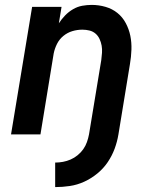

<svg xmlns="http://www.w3.org/2000/svg" viewBox="-20 -548 640 783"><path d="M205 215V115Q221 115 237 112Q253 109 268 102.5Q283 96 296.5 85Q310 74 319.5 60.5Q329 47 334.5 31.5Q340 16 343 0L393 -303Q395 -318 396 -333Q397 -348 394.5 -362Q392 -376 386 -389Q380 -402 369.5 -411Q359 -420 345 -423.5Q331 -427 316 -427Q295 -427 275 -421Q255 -415 238.5 -401.5Q222 -388 212.5 -369Q203 -350 199 -330L145 0H25L111 -520H231L220 -453Q231 -470 245.5 -485Q260 -500 278 -510.5Q296 -521 315.5 -524.5Q335 -528 354 -528Q383 -528 410.5 -520Q438 -512 459 -495Q480 -478 493 -453.5Q506 -429 511.5 -402Q517 -375 516 -345.5Q515 -316 510 -287L463 0Q458 30 447.5 58.5Q437 87 419.5 113Q402 139 377 159.5Q352 180 323.5 193Q295 206 265 210.5Q235 215 205 215Z"/></svg>

Font: Zed Sans Extended
Style: Bold Italic
Weight: 700
Width: 7
Italic angle: -9°
Designer: Belleve Invis
Foundry: Belleve Invis
Version: Version 1.0.0; ttfautohint (v1.8.4)